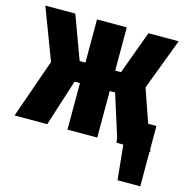

<svg xmlns="http://www.w3.org/2000/svg" viewBox="-110 -631 869 897"><g transform="rotate(15 324.5 -182.5)"><path d="M647 0V168H537L520 0H487L483 -26L420 -225H394V0H250V-225H224L152 0H-6L94 -285L0 -533H145L222 -324H250V-533H394V-324H422L499 -533H645L551 -285L607 -124H647V-11L651 0Z"/></g></svg>

Font: Fira Sans Compressed ExtraBold
Style: Regular
Weight: 800
Width: 1
Designer: bBox Type GmbH & Carrois Corporate GbR & Edenspiekermann AG
Foundry: bBox Type GmbH & Carrois Corporate GbR & Edenspiekermann AG
Version: Version 4.301